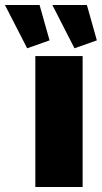

<svg xmlns="http://www.w3.org/2000/svg" viewBox="-94 -751 409 771"><path d="M-74.2 -731H64.9L105 -588.9L15.1 -557.1ZM116.2 -731H254.9L294.9 -588.9L205.1 -557.1ZM47.9 0V-525.9H237.8V0Z"/></svg>

Font: Rawline Black
Style: Regular
Weight: 900
Designer: Matt McInerney, Pablo Impallari, Rodrigo Fuenzalida
Foundry: Matt McInerney, Pablo Impallari, Rodrigo Fuenzalida
Version: Version 4.020;PS 004.020;hotconv 1.0.88;makeotf.lib2.5.64775